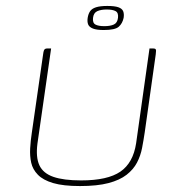

<svg xmlns="http://www.w3.org/2000/svg" viewBox="-20 -623 600 646"><path d="M467 -178Q463 -151 458 -125Q453 -99 441 -76Q429 -53 406 -35Q383 -17 345 -7Q307 3 249 3Q193 3 159 -7Q125 -17 107.5 -35Q90 -53 85 -75.5Q80 -98 81.5 -124Q83 -150 87 -176L125 -440Q126 -448 127.5 -452.5Q129 -457 132 -458.5Q135 -460 140 -460H152L106 -140Q100 -94 112.5 -67Q125 -40 159.5 -28Q194 -16 253 -16Q342 -16 385 -45.5Q428 -75 438 -141L483 -460H494Q500 -460 502.5 -458.5Q505 -457 505 -452.5Q505 -448 504 -440ZM329 -522Q305 -522 292.5 -527Q280 -532 276.5 -541Q273 -550 275 -563Q277 -576 283 -585Q289 -594 303 -598.5Q317 -603 341 -603Q366 -603 378.5 -598.5Q391 -594 394.5 -585Q398 -576 396 -563Q392 -544 379.5 -533Q367 -522 329 -522ZM331 -535Q351 -535 363 -540.5Q375 -546 377 -563Q379 -580 369 -585.5Q359 -591 339 -591Q320 -591 307.5 -585.5Q295 -580 293 -563Q291 -546 301 -540.5Q311 -535 331 -535Z"/></svg>

Font: Genos Thin Thin
Style: Italic
Weight: 250
Italic angle: -8°
Version: Version 1.010